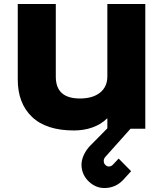

<svg xmlns="http://www.w3.org/2000/svg" viewBox="-20 -650 830 971"><path d="M714.8 -629.9V1H640.1L512.2 144Q503.4 154.8 504.9 166Q504.9 176.3 512.9 184.1Q521 191.9 529.8 191.9Q542 191.9 549.8 184.1L580.1 151.9L643.1 215.8Q630.4 230 619.4 241.7Q608.4 253.4 603 259.8Q566.4 298.3 514.2 300.8Q467.3 303.2 430.7 269.5Q394 235.8 392.1 186Q391.6 159.2 404.8 131.8Q418 104.5 438 85L522.9 -1V-50.8H521Q491.7 -21.5 448.5 -5.9Q405.3 9.8 354 9.8Q213.4 9.8 141.6 -59.1Q69.8 -127.9 69.8 -248V-629.9H262.2V-262.2Q262.2 -151.9 383.8 -151.9Q448.7 -151.9 485.8 -181.4Q522.9 -210.9 522.9 -264.2V-629.9Z"/></svg>

Font: Sinkin Sans 800 Black
Style: Regular
Weight: 900
Designer: Keith Bates
Foundry: K-Type
Version: Sinkin Sans (version 1.0)  by Keith Bates   •   © 2014   www